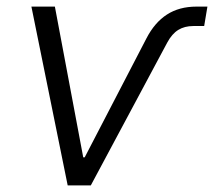

<svg xmlns="http://www.w3.org/2000/svg" viewBox="-20 -559 645 579"><path d="M184.1 0 74.7 -539.1H145.5L231 -84.5H235.4L421.4 -442.9Q446.3 -491.2 483.4 -515.1Q520.5 -539.1 572.8 -539.1H605.5L595.7 -480.5H563Q536.6 -480.5 517.6 -468.8Q498.5 -457 484.4 -430.7L253.9 0Z"/></svg>

Font: Inter 18pt Light
Style: Italic
Weight: 300
Italic angle: -9.3988°
Designer: Rasmus Andersson
Foundry: rsms
Version: Version 4.001;git-66647c0bb